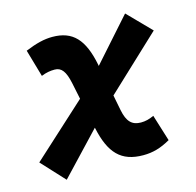

<svg xmlns="http://www.w3.org/2000/svg" viewBox="-88 -633 762 748"><g transform="rotate(-15 293.0 -258.5)"><path d="M91.8 24.9 250 -142.6 250.5 -141.1C272.9 -36.1 315.9 9.8 405.3 9.8C443.8 9.8 476.6 0.5 515.1 -21.5L481.9 -128.4C462.9 -119.6 447.3 -115.7 429.2 -115.7C393.1 -115.7 374 -135.3 364.7 -182.6L352.5 -245.1L569.8 -449.2L479 -542L327.1 -371.1L326.2 -376.5C305.2 -481.9 263.7 -527.3 181.2 -527.3C148.9 -527.3 116.2 -519.5 71.3 -501L103 -391.1C122.1 -398.9 138.2 -401.9 157.2 -401.9C184.6 -401.9 199.2 -381.8 209.5 -334.5L223.6 -266.6L5.9 -67.9Z"/></g></svg>

Font: Cascadia Mono PL
Style: Bold Italic
Weight: 700
Italic angle: -10°
Monospace: yes
Designer: Aaron Bell
Foundry: Saja Typeworks
Version: Version 2404.023